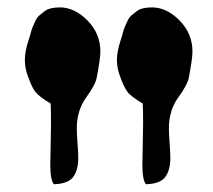

<svg xmlns="http://www.w3.org/2000/svg" viewBox="-20 -755 565 509"><path d="M382.8 -735.4Q421.9 -735.4 456.1 -700.7Q490.2 -666 490.2 -618.2Q490.2 -599.6 480.5 -548.8Q477.5 -531.2 452.6 -496.6Q427.7 -461.9 427.7 -415Q427.7 -401.4 429.7 -375Q431.6 -348.6 431.6 -336.9Q431.6 -303.7 418 -285.6Q404.3 -267.6 367.2 -266.6Q357.4 -276.4 357.4 -320.3Q357.4 -333 358.4 -369.6Q359.4 -406.2 359.4 -428.7Q359.4 -462.9 358.4 -480.5Q327.1 -499 317.4 -512.2Q307.6 -525.4 297.9 -553.7Q290 -574.2 290 -596.7Q290 -619.1 300.8 -651.4Q301.8 -653.3 305.2 -666Q308.6 -678.7 310.5 -683.1Q312.5 -687.5 317.4 -698.2Q322.3 -709 327.6 -713.4Q333 -717.8 340.8 -724.1Q348.6 -730.5 359.4 -732.9Q370.1 -735.4 382.8 -735.4ZM138.7 -735.4Q177.7 -735.4 211.9 -700.7Q246.1 -666 246.1 -618.2Q246.1 -599.6 236.3 -548.8Q233.4 -531.2 208.5 -496.6Q183.6 -461.9 183.6 -415Q183.6 -401.4 185.5 -375Q187.5 -348.6 187.5 -336.9Q187.5 -303.7 173.8 -285.6Q160.2 -267.6 123 -266.6Q113.3 -276.4 113.3 -320.3Q113.3 -333 114.3 -369.6Q115.2 -406.2 115.2 -428.7Q115.2 -462.9 114.3 -480.5Q83 -499 73.2 -512.2Q63.5 -525.4 53.7 -553.7Q45.9 -574.2 45.9 -596.7Q45.9 -619.1 56.6 -651.4Q57.6 -653.3 61 -666Q64.5 -678.7 66.4 -683.1Q68.4 -687.5 73.2 -698.2Q78.1 -709 83.5 -713.4Q88.9 -717.8 96.7 -724.1Q104.5 -730.5 115.2 -732.9Q126 -735.4 138.7 -735.4Z"/></svg>

Font: LPEducational
Style: Medium
Weight: 500
Designer: Based on Essays1743, by John Stracke, which says:

Based on the typeface in a 1743 English translation of the essays of 
Version: Version 001.204